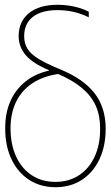

<svg xmlns="http://www.w3.org/2000/svg" viewBox="-20 -780 468 810"><path d="M58.6 -627.9Q59.1 -689.9 102.5 -724.9Q146 -759.8 222.7 -759.8Q258.8 -759.8 293.2 -752.2Q327.6 -744.6 354.5 -730.5V-707Q323.7 -722.2 291 -729.7Q258.3 -737.3 222.7 -737.3Q154.8 -737.3 118.2 -708.5Q81.5 -679.7 82 -626Q82 -597.2 95.7 -574.7Q109.4 -552.2 142.8 -531.7Q176.3 -511.2 234.4 -487.3Q332.5 -446.8 378.9 -386.7Q425.3 -326.7 425.8 -239.3V-237.3Q425.8 -163.1 399.2 -107.4Q372.6 -51.8 325 -21Q277.3 9.8 213.9 9.8Q150.9 9.8 103 -21.2Q55.2 -52.2 28.6 -107.9Q2 -163.6 2 -237.3V-240.2Q2 -303.7 23.9 -353.3Q45.9 -402.8 87.4 -436Q128.9 -469.2 187.5 -482.4V-483.4Q120.1 -511.7 89.6 -546.1Q59.1 -580.6 58.6 -627.9ZM24.4 -240.2V-237.3Q24.9 -169.4 48.3 -118.9Q71.8 -68.4 114.3 -40.5Q156.7 -12.7 213.9 -12.7Q271 -12.7 313.5 -40.8Q356 -68.8 379.4 -119.4Q402.8 -169.9 402.3 -237.3V-239.3Q402.3 -293 383.8 -334.2Q365.2 -375.5 326.4 -408.2Q287.6 -440.9 225.6 -467.8Q161.6 -458.5 116.7 -428.7Q71.8 -398.9 48.3 -351.3Q24.9 -303.7 24.4 -240.2Z"/></svg>

Font: Inter Tight Thin
Style: Regular
Weight: 250
Designer: Rasmus Andersson
Foundry: rsms
Version: Version 3.004